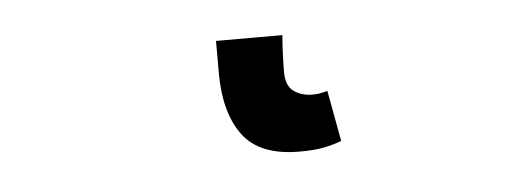

<svg xmlns="http://www.w3.org/2000/svg" viewBox="-27 10 654 245"><g transform="rotate(-5 300.0 133.0)"><path d="M349 208Q298 208 276.5 179Q255 150 255 99V58H340Q339 70 338.5 83Q338 96 338 105Q338 123 348 130Q358 137 372 137Q376 137 379.5 136.5Q383 136 391 134L403 199Q393 203 380.5 205.5Q368 208 349 208Z"/></g></svg>

Font: Source Code Pro SemiBold
Style: Regular
Weight: 600
Monospace: yes
Designer: Paul D. Hunt, Teo Tuominen
Foundry: Adobe Systems Incorporated
Version: Version 1.018;hotconv 1.0.116;makeotfexe 2.5.65601